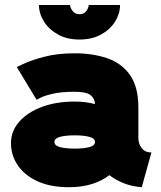

<svg xmlns="http://www.w3.org/2000/svg" viewBox="-20 -743 650 777"><path d="M258.8 14.6Q184.1 14.6 131.6 -9.5Q79.1 -33.7 51.8 -74.2Q24.4 -114.7 24.4 -163.6Q24.4 -212.4 57.9 -250.5Q91.3 -288.6 149.4 -310.3Q207.5 -332 282.2 -332Q327.1 -332 364.3 -321.8Q363.8 -343.8 346.9 -357.7Q330.1 -371.6 282.2 -371.6Q227.1 -371.6 193.1 -363.5Q159.2 -355.5 143.6 -347.4Q127.9 -339.4 127.9 -339.4L47.9 -471.7Q47.9 -471.7 77.4 -485.6Q106.9 -499.5 159.7 -513.4Q212.4 -527.3 282.2 -527.3Q354.5 -527.3 412.8 -507.8Q471.2 -488.3 505.6 -440.2Q540 -392.1 540 -306.6V-184.1Q540 -162.1 553.2 -144Q566.4 -126 592.8 -126L553.7 14.6Q511.2 11.2 478.5 -2.4Q445.8 -16.1 422.4 -34.2Q394 -11.7 353 1.5Q312 14.6 258.8 14.6ZM364.3 -168.5Q364.3 -183.1 341.6 -189.2Q318.8 -195.3 282.2 -195.3Q245.6 -195.3 222.9 -189.2Q200.2 -183.1 200.2 -168.5Q200.2 -153.8 222.9 -147.7Q245.6 -141.6 282.2 -141.6Q318.8 -141.6 341.6 -147.7Q364.3 -153.8 364.3 -168.5ZM301.8 -583Q250.5 -583 213.9 -603.8Q177.2 -624.5 157.5 -656.5Q137.7 -688.5 137.7 -722.7H263.7Q263.7 -711.9 273.7 -698.7Q283.7 -685.5 301.8 -685.5Q320.3 -685.5 329.6 -698.7Q338.9 -711.9 338.9 -722.7H465.8Q465.8 -688.5 446.3 -656.5Q426.8 -624.5 389.9 -603.8Q353 -583 301.8 -583Z"/></svg>

Font: Giphurs Black
Style: Regular
Weight: 900
Version: Version 0.920; ttfautohint (v1.8.4.7-5d5b)